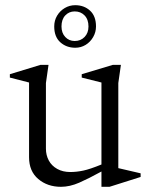

<svg xmlns="http://www.w3.org/2000/svg" viewBox="-20 -710 574 740"><path d="M215 10Q163 10 127.5 -20Q92 -50 92 -104V-392L18 -411V-424L136 -460H167L157 -390V-137Q157 -112 168 -91.5Q179 -71 200.5 -59Q222 -47 251 -47Q275 -47 301 -52.5Q327 -58 371 -76V-392L295 -411V-424L415 -460H446L436 -390V-62L522 -42V-28L402 10H371V-49Q322 -22 285.5 -6Q249 10 215 10ZM270 -526Q236 -526 212.5 -547Q189 -568 189 -608Q189 -631 200 -649.5Q211 -668 229.5 -679Q248 -690 270 -690Q304 -690 327 -669Q350 -648 350 -608Q350 -586 339 -567Q328 -548 310 -537Q292 -526 270 -526ZM268 -552Q291 -552 306 -567.5Q321 -583 321 -608Q321 -635 306 -650.5Q291 -666 268 -666Q246 -666 231.5 -650.5Q217 -635 217 -608Q217 -583 231.5 -567.5Q246 -552 268 -552Z"/></svg>

Font: Ancizar Serif Light
Style: Regular
Weight: 300
Designer: Cesar Puertas, Viviana Monsalve, Julian Moncada, Julian Prieto, Jose Castro, Felipe Aragon, Mariel Hernandez, Sara Alarc
Version: Version 8.100